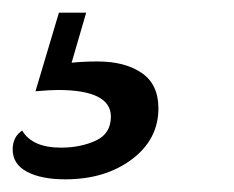

<svg xmlns="http://www.w3.org/2000/svg" viewBox="-89 -31 369 303"><path d="M161 140Q161 189 119 220.5Q77 252 14 252Q-24 252 -46.5 240Q-69 228 -69 205Q-69 185 -54 175Q-38 202 7 202Q38 202 62 191Q86 180 86 153Q86 111 2 111Q-9 111 -33 113L4 -11H47L24 68Q42 66 65 66Q108 66 134.5 84Q161 102 161 140Z"/></svg>

Font: Sansita Light Italic
Style: Regular
Weight: 300
Italic angle: -11°
Designer: Pablo Cosgaya
Foundry: Omnibus-Type
Version: Version 1.006